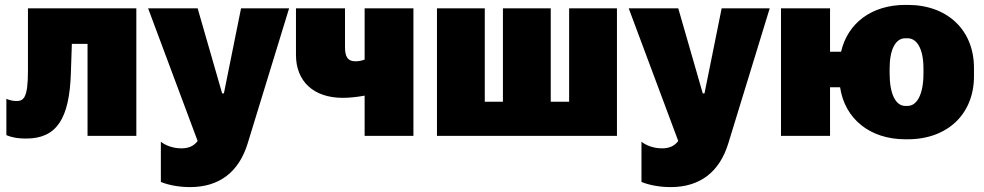

<svg xmlns="http://www.w3.org/2000/svg" viewBox="-20 -554 4012 783"><path d="M87 11C211 11 263 -70 269 -255L273 -375H337V0H536V-520H94V-265C94 -153 76 -142 46 -142C39 -142 20 -144 6 -151V-3C32 8 56 11 87 11Z M755 209C874 209 954 148 990 31L1159 -520H963L893 -173H886L786 -520H584L786 21C769 44 745 51 720 51C687 51 656 40 636 24V188C670 202 714 209 755 209Z M1467 0H1666V-520H1467V-311C1454 -306 1442 -304 1429 -304C1398 -304 1387 -323 1387 -361V-520H1187V-330C1187 -223 1258 -155 1378 -155C1403 -155 1435 -158 1467 -164Z M1762 0H2496V-520H2301V-139H2226V-520H2031V-139H1957V-520H1762Z M2715 209C2834 209 2914 148 2950 31L3119 -520H2923L2853 -173H2846L2746 -520H2544L2746 21C2729 44 2705 51 2680 51C2647 51 2616 40 2596 24V188C2630 202 2674 209 2715 209Z M3672 14H3682C3844 14 3952 -89 3952 -243V-277C3952 -431 3844 -534 3682 -534H3672C3535 -534 3437 -460 3410 -343H3365V-520H3165V0H3365V-198H3406C3425 -70 3527 14 3672 14ZM3672 -122C3632 -122 3608 -172 3608 -254V-275C3608 -352 3632 -398 3672 -398H3681C3721 -398 3746 -352 3746 -275V-254C3746 -172 3721 -122 3681 -122Z"/></svg>

Font: Fixel Text Black
Style: Regular
Weight: 900
Width: 4
Designer: AlfaBravo + MacPaw
Foundry: Kyrylo Tkachov, Marchela Mozhyna, Serhii Makarenko, Maria Weinstein, Zakhar Kryvoshyya
Version: Version 1.211